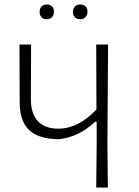

<svg xmlns="http://www.w3.org/2000/svg" viewBox="-20 -838 621 858"><path d="M410 0 412 -194V-294H405Q333 -226 245 -216Q154 -216 111 -256Q68 -296 68 -381L67 -639H119L118 -394Q118 -330 149.5 -296.5Q181 -263 240 -263Q331 -263 411 -349L410 -639H463L460 -197L462 0ZM221 -786Q221 -771 212.5 -761.5Q204 -752 189 -752Q174 -752 165.5 -761Q157 -770 157 -785Q157 -800 165.5 -809Q174 -818 190 -818Q204 -818 212.5 -809.5Q221 -801 221 -786ZM371 -786Q371 -771 362 -761.5Q353 -752 338 -752Q323 -752 314.5 -761Q306 -770 306 -785Q306 -800 315 -809Q324 -818 339 -818Q354 -818 362.5 -809.5Q371 -801 371 -786Z"/></svg>

Font: t
Style: Regular
Weight: 300
Designer: Juan Pablo del Peral
Foundry: Huerta Tipografica
Version: Version 2.004; ttfautohint (v1.8.1)